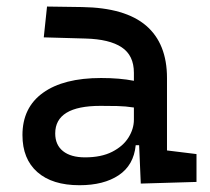

<svg xmlns="http://www.w3.org/2000/svg" viewBox="-20 -542 626 572"><path d="M399.4 4.9 394.5 -109.4H384.3Q378.4 -49.8 333.7 -20Q289.1 9.8 216.8 9.8Q135.7 9.8 91.3 -29.3Q46.9 -68.4 46.9 -139.6Q46.9 -221.7 108.2 -265.6Q169.4 -309.6 281.2 -309.6Q336.9 -309.6 378.9 -301.3V-325.2Q378.9 -377 342.5 -401.1Q306.2 -425.3 234.4 -427.2L110.4 -430.7L120.1 -522.5L224.6 -521Q353 -519 415.3 -465.6Q477.5 -412.1 477.5 -309.6V-93.8L565.4 -83V0ZM378.9 -221.7Q354 -225.6 329.3 -226.1Q304.7 -226.6 279.3 -226.6Q144.5 -226.6 144.5 -144.5Q144.5 -110.4 167.7 -91.8Q190.9 -73.2 233.4 -73.2Q281.7 -73.2 314.2 -89.8Q346.7 -106.4 362.8 -132.3Q378.9 -158.2 378.9 -185.5Z"/></svg>

Font: CaskaydiaMono NF
Style: Regular
Weight: 400
Designer: Aaron Bell
Foundry: Saja Typeworks
Version: Version 2111.001; ttfautohint (v1.8.4);Nerd Fonts 3.1.1